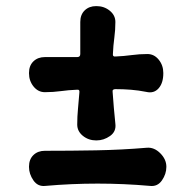

<svg xmlns="http://www.w3.org/2000/svg" viewBox="-20 -664 608 629"><path d="M243 -592Q243 -616 257.5 -630Q272 -644 295 -644H296Q321 -644 339.5 -629Q358 -614 358 -592Q358 -566 354.5 -540Q351 -514 350 -489Q348 -477 360 -479Q385 -480 411 -483.5Q437 -487 463 -487Q485 -487 500 -468.5Q515 -450 515 -425V-424Q515 -392 499.5 -374.5Q484 -357 459 -363Q434 -368 409 -370Q384 -372 358 -372Q347 -372 349 -362Q351 -336 353 -310.5Q355 -285 358 -258Q361 -233 340.5 -218.5Q320 -204 296 -204H295Q270 -204 251.5 -219Q233 -234 233 -256Q233 -282 235.5 -308Q238 -334 240 -360Q242 -372 231 -370Q205 -369 179.5 -365.5Q154 -362 127 -362Q105 -362 90 -380.5Q75 -399 75 -424V-425Q75 -449 89.5 -463Q104 -477 127 -477Q154 -477 180.5 -477Q207 -477 233 -477Q243 -477 243 -487Q243 -514 243 -540Q243 -566 243 -592ZM525 -117Q525 -94 510.5 -73Q496 -52 471 -55Q300 -70 129 -55Q104 -52 89.5 -73Q75 -94 75 -117V-118Q75 -142 89.5 -156Q104 -170 127 -170Q211 -170 294.5 -171.5Q378 -173 461 -180Q485 -182 505 -162Q525 -142 525 -118Z"/></svg>

Font: Winky Sans ExtraBold
Style: Regular
Weight: 800
Designer: Simon Atzbach
Foundry: typofactur
Version: Version 1.205